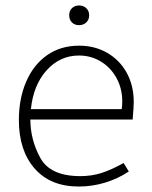

<svg xmlns="http://www.w3.org/2000/svg" viewBox="-20 -672 554 702"><path d="M274 -28Q315 -28 351 -39.5Q387 -51 432 -76L451 -45Q412 -19 365 -4.5Q318 10 268 10Q164 10 106.5 -56Q49 -122 49 -233Q49 -312 76 -374Q103 -436 152.5 -470.5Q202 -505 269 -505Q327 -505 372.5 -478.5Q418 -452 443.5 -405.5Q469 -359 469 -299Q469 -281 465 -235H91Q91 -161 127.5 -94.5Q164 -28 274 -28ZM425 -273Q427 -284 427 -301Q427 -349 405.5 -387.5Q384 -426 348 -447.5Q312 -469 269 -469Q199 -469 150.5 -415Q102 -361 93 -273ZM233 -616Q233 -632 243 -642Q253 -652 269 -652Q285 -652 295.5 -642Q306 -632 306 -616Q306 -600 295.5 -590Q285 -580 269 -580Q253 -580 243 -590Q233 -600 233 -616Z"/></svg>

Font: Bellota Text Light
Style: Regular
Weight: 300
Designer: Kemie Guaida
Foundry: Kemie Guaida
Version: Version 4.001